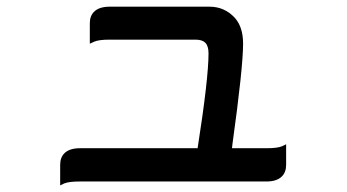

<svg xmlns="http://www.w3.org/2000/svg" viewBox="-20 -521 1040 575"><path d="M778.3 -77.1Q810.5 -77.1 824.7 -83L836.9 -88.9V-27.3Q836.9 -5.4 824.2 7.3Q809.1 22.5 778.3 22.5H219.7Q186.5 22.5 172.4 28.3L160.2 34.2V-27.3Q160.2 -49.3 172.9 -62Q188 -77.1 219.7 -77.1H571.8Q604.5 -286.1 604.5 -361.3Q604.5 -383.3 594.7 -393.1Q585.4 -402.3 565.4 -402.3H308.6Q275.4 -402.3 261.7 -396L249 -390.1V-451.7Q249 -473.1 261.7 -485.8Q276.9 -501 308.6 -501H607.4Q652.3 -501 683.1 -467.8Q708 -439.9 708 -390.6Q708 -318.8 675.8 -86.9Q675.3 -81.5 674.8 -77.1Z"/></svg>

Font: YuPearl-SemiBold
Style: SemiBold
Weight: 600
Designer: Max Yao
Foundry: Max-Everyday
Version: Version 1.011; ttfautohint (v1.8.3)